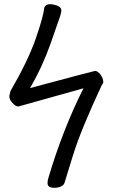

<svg xmlns="http://www.w3.org/2000/svg" viewBox="-20 -738 540 920"><path d="M242 162Q208 162 208 141V135Q208 128 212 114Q280 -116 380 -315Q376 -314 366 -311Q88 -234 69 -228H66Q55 -228 40 -244.5Q25 -261 25 -274V-280Q26 -287 30 -301Q116 -450 152 -555Q188 -660 192 -700Q197 -718 222 -718Q233 -718 251.5 -712Q270 -706 273 -694L274 -689Q274 -679 268.5 -661.5Q263 -644 222.5 -529.5Q182 -415 124 -316Q430 -398 435 -398Q448 -398 460 -382.5Q472 -367 474 -352L475 -347Q475 -337 469 -333Q367 -115 330 5.5Q293 126 289 138.5Q285 151 266 158Q254 162 242 162Z"/></svg>

Font: LXGW WenKai Mono Medium
Style: Regular
Weight: 500
Monospace: yes
Designer: LXGW / Fontworks Inc.
Foundry: LXGW / Fontworks Inc.
Version: Version 1.520; June 14, 2025